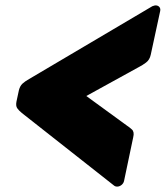

<svg xmlns="http://www.w3.org/2000/svg" viewBox="-20 -684 615 712"><path d="M414 8Q413 8 410 7.5Q407 7 404 5L61 -265Q50 -274 44 -282.5Q38 -291 41 -307L50 -349Q54 -365 63 -373.5Q72 -382 88 -391L545 -661Q550 -663 553 -663.5Q556 -664 557 -664Q566 -664 571 -658Q576 -652 574 -643L539 -481Q535 -462 521.5 -452Q508 -442 498 -437L300 -328L451 -218Q459 -213 469 -204Q479 -195 474 -175L440 -13Q438 -4 430.5 2Q423 8 414 8Z"/></svg>

Font: Rubik Black
Style: Italic
Weight: 900
Italic angle: -12°
Designer: Hubert and Fischer
Foundry: Hubert and Fischer
Version: Version 2.300;gftools[0.9.30]